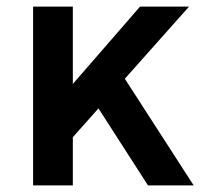

<svg xmlns="http://www.w3.org/2000/svg" viewBox="-20 -560 640 580"><path d="M80 0H200V-540H80ZM147 -86 551 -540H403L138 -235ZM427 0H565L341 -347L229 -308Z"/></svg>

Font: CommitMonoV142 ExtLt
Style: Regular
Weight: 200
Monospace: yes
Designer: Eigil Nikolajsen
Foundry: Eigil Nikolajsen
Version: Version 1.142